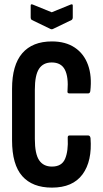

<svg xmlns="http://www.w3.org/2000/svg" viewBox="-20 -850 468 876"><path d="M217 6Q128 6 81.5 -46.5Q35 -99 35 -210V-445Q35 -553 81.5 -607Q128 -661 217 -661Q279 -661 321 -633Q363 -605 381.5 -554Q400 -503 392 -434Q390 -424 383 -424H296Q286 -424 288 -435Q293 -499 276 -532Q259 -565 216 -565Q177 -565 158 -536Q139 -507 139 -441V-216Q139 -148 158.5 -119Q178 -90 217 -90Q262 -90 277 -125.5Q292 -161 289 -220Q288 -232 297 -232H382Q391 -232 393 -220Q401 -115 356.5 -54.5Q312 6 217 6ZM210 -718 125 -759Q120 -763 120 -771V-825Q120 -833 130 -829L216 -794L302 -829Q312 -833 312 -825V-771Q312 -763 307 -759L222 -718Q216 -715 210 -718Z"/></svg>

Font: Sofia Sans Extra Condensed
Style: Bold
Weight: 700
Designer: Botio Nikoltchev, Ani Petrova
Foundry: lettersoup
Version: Version 4.101